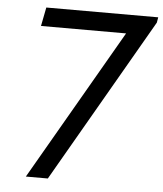

<svg xmlns="http://www.w3.org/2000/svg" viewBox="-52 -766 691 812"><g transform="rotate(5 293.5 -360.0)"><path d="M87.9 0 482.9 -684.1 503.9 -640.1H96.2L111.8 -719.7H586.9L583 -696.8L181.2 0Z"/></g></svg>

Font: Reddit Sans
Style: Italic
Weight: 400
Italic angle: -11.25°
Designer: Stephen Hutchings
Version: Version 1.013